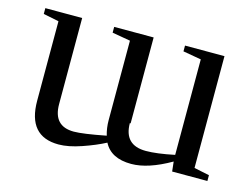

<svg xmlns="http://www.w3.org/2000/svg" viewBox="-72 -577 921 705"><g transform="rotate(15 388.5 -224.5)"><path d="M433 -132 430 -133Q430 -49 513 -49Q554 -49 621 -63V-426L552 -438V-460H702V-35L760 -23V-1H626L622 -38Q537 11 473 11Q396 11 369 -42Q333 -23 283.5 -6Q234 11 197 11Q80 11 80 -124V-426L21 -438V-460H161V-133Q161 -49 239 -49Q273 -49 360 -66Q352 -93 352 -123V-425L283 -437V-459H433Z"/></g></svg>

Font: Libra Serif Modern
Style: Regular
Weight: 400
Designer: Stefan Peev, Context Ltd
Foundry: Stefan Peev, Context Ltd
Version: Version 1.000